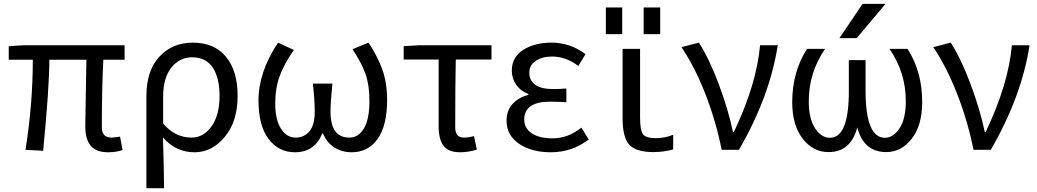

<svg xmlns="http://www.w3.org/2000/svg" viewBox="-20 -778 5387 997"><path d="M541 12.7Q479.5 12.7 451.2 -21Q422.9 -54.7 422.9 -122.1Q422.9 -148.4 425.3 -276.4Q427.7 -404.3 428.7 -467.8H236.3Q236.3 -328.1 204.1 4.9L112.3 0Q150.4 -239.3 150.4 -467.8H25.4V-538.1L102.5 -543H627V-467.8H516.6Q508.8 -326.2 508.8 -116.2Q508.8 -63.5 559.6 -63.5Q567.4 -63.5 603.5 -68.4L616.2 1Q584 12.7 541 12.7Z M740.2 199.2V-278.3Q740.2 -412.1 808.1 -484.4Q876 -556.6 980.5 -556.6Q1092.8 -556.6 1153.3 -483.4Q1213.9 -410.2 1213.9 -280.3Q1213.9 -147.5 1147.5 -67.4Q1081.1 12.7 990.2 12.7Q892.6 12.7 826.2 -64.5Q831.1 95.7 832 199.2ZM974.6 -63.5Q1037.1 -63.5 1078.6 -122.1Q1120.1 -180.7 1120.1 -279.3Q1120.1 -373 1085 -426.8Q1049.8 -480.5 976.6 -480.5Q913.1 -480.5 870.1 -427.2Q827.1 -374 827.1 -276.4V-136.7Q888.7 -63.5 974.6 -63.5Z M1511.7 12.7Q1426.8 12.7 1374.5 -56.6Q1322.3 -126 1322.3 -255.9Q1322.3 -404.3 1423.8 -556.6L1505.9 -518.6Q1456.1 -447.3 1432.6 -383.8Q1409.2 -320.3 1409.2 -239.3Q1409.2 -156.2 1439 -109.9Q1468.8 -63.5 1515.6 -63.5Q1558.6 -63.5 1586.4 -95.7Q1614.3 -127.9 1614.3 -198.2Q1614.3 -261.7 1604.5 -343.8H1706.1Q1696.3 -248 1696.3 -198.2Q1696.3 -63.5 1793.9 -63.5Q1841.8 -63.5 1870.1 -111.8Q1898.4 -160.2 1898.4 -253.9Q1898.4 -335 1878.4 -392.6Q1858.4 -450.2 1810.5 -522.5L1893.6 -556.6Q1941.4 -484.4 1965.8 -415.5Q1990.2 -346.7 1990.2 -258.8Q1990.2 -126 1940.9 -56.6Q1891.6 12.7 1805.7 12.7Q1756.8 12.7 1717.3 -11.7Q1677.7 -36.1 1657.2 -85H1653.3Q1614.3 12.7 1511.7 12.7Z M2369.1 12.7Q2309.6 12.7 2283.7 -20.5Q2257.8 -53.7 2257.8 -122.1V-468.8H2076.2V-538.1L2154.3 -543H2532.2V-468.8H2346.7Q2343.8 -345.7 2343.8 -116.2Q2343.8 -63.5 2388.7 -63.5Q2413.1 -63.5 2441.4 -71.3L2456.1 -1Q2411.1 12.7 2369.1 12.7Z M2840.8 12.7Q2739.3 12.7 2674.8 -31.7Q2610.4 -76.2 2610.4 -150.4Q2610.4 -205.1 2642.1 -238.8Q2673.8 -272.5 2723.6 -285.2V-290Q2683.6 -304.7 2660.6 -337.9Q2637.7 -371.1 2637.7 -411.1Q2637.7 -481.4 2696.8 -519Q2755.9 -556.6 2844.7 -556.6Q2939.5 -556.6 3020.5 -497.1L2983.4 -435.5Q2918 -484.4 2847.7 -484.4Q2794.9 -484.4 2761.7 -461.9Q2728.5 -439.5 2728.5 -399.4Q2728.5 -360.4 2759.3 -337.9Q2790 -315.4 2853.5 -315.4Q2881.8 -315.4 2920.9 -318.4V-247.1Q2874 -250 2836.9 -250Q2702.1 -250 2702.1 -157.2Q2702.1 -112.3 2741.2 -85.9Q2780.3 -59.6 2849.6 -59.6Q2929.7 -59.6 2999 -115.2L3037.1 -53.7Q2950.2 12.7 2840.8 12.7Z M3126 -600.6V-739.3H3210.9V-600.6ZM3322.3 -600.6V-739.3H3408.2V-600.6ZM3303.7 -169.9Q3303.7 -100.6 3319.3 -80.6Q3335 -60.5 3385.7 -60.5Q3430.7 -60.5 3475.6 -78.1V-2Q3424.8 11.7 3373 11.7Q3283.2 11.7 3248 -26.4Q3212.9 -64.5 3212.9 -163.1V-524.4H3303.7Z M3817.4 0H3727.5Q3697.3 -150.4 3642.6 -290.5Q3587.9 -430.7 3518.6 -533.2L3609.4 -556.6Q3663.1 -472.7 3712.4 -340.8Q3761.7 -209 3786.1 -92.8H3791Q3909.2 -341.8 3926.8 -543H4018.6Q3977.5 -277.3 3817.4 0Z M4459 -757.8H4578.1L4428.7 -580.1H4338.9ZM4431.6 -116.2Q4397.5 12.7 4281.2 11.7Q4202.1 11.7 4147.9 -58.1Q4093.8 -127.9 4093.8 -247.1Q4093.8 -405.3 4170.9 -524.4H4264.6Q4179.7 -401.4 4179.7 -252Q4179.7 -161.1 4212.4 -111.8Q4245.1 -62.5 4289.1 -62.5Q4388.7 -62.5 4387.7 -307.6V-465.8H4474.6V-307.6Q4474.6 -62.5 4575.2 -62.5Q4618.2 -62.5 4650.9 -111.8Q4683.6 -161.1 4683.6 -252Q4683.6 -402.3 4598.6 -524.4H4692.4Q4769.5 -404.3 4768.6 -247.1Q4768.6 -127.9 4714.8 -58.1Q4661.1 11.7 4582 11.7Q4464.8 11.7 4431.6 -116.2Z M5125 0H5035.2Q5004.9 -150.4 4950.2 -290.5Q4895.5 -430.7 4826.2 -533.2L4917 -556.6Q4970.7 -472.7 5020 -340.8Q5069.3 -209 5093.8 -92.8H5098.6Q5216.8 -341.8 5234.4 -543H5326.2Q5285.2 -277.3 5125 0Z"/></svg>

Font: Nasu
Style: Regular
Weight: 400
Designer: Ryoko NISHIZUKA (kana &amp; ideographs); Paul D. Hunt (Latin, Greek &amp; Cyrillic); Wenlong ZHANG (bopomofo); Sandoll C
Version: Version 2014.1215